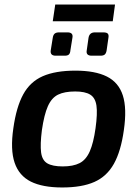

<svg xmlns="http://www.w3.org/2000/svg" viewBox="-20 -815 619 848"><path d="M313 -503Q400 -503 452 -477Q504 -451 522.5 -393.5Q541 -336 527 -240Q514 -147 483 -91.5Q452 -36 397 -11.5Q342 13 255 13Q168 13 116 -13Q64 -39 44.5 -96.5Q25 -154 39 -249Q52 -342 82.5 -398Q113 -454 169 -478.5Q225 -503 313 -503ZM312 -411Q265 -411 236.5 -397Q208 -383 191.5 -346Q175 -309 165 -240Q157 -177 161.5 -142Q166 -107 189 -93.5Q212 -80 257 -80Q303 -80 331.5 -94.5Q360 -109 376.5 -146.5Q393 -184 402 -249Q411 -314 406 -348.5Q401 -383 378.5 -397Q356 -411 312 -411ZM278 -672Q304 -672 300 -649L291 -593Q290 -580 284.5 -574.5Q279 -569 266 -569H226Q201 -569 204 -592L213 -648Q215 -661 221.5 -666.5Q228 -672 241 -672ZM436 -672Q451 -672 456 -666.5Q461 -661 459 -649L451 -593Q449 -580 443 -574.5Q437 -569 424 -569H385Q359 -569 363 -592L371 -648Q375 -672 399 -672ZM488 -795 478 -721H213L224 -795Z"/></svg>

Font: Exo 2 SemiBold
Style: Italic
Weight: 600
Italic angle: -8°
Designer: Natanael Gama
Foundry: Natanael Gama
Version: Version 2.010